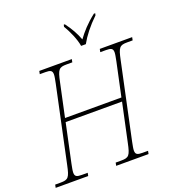

<svg xmlns="http://www.w3.org/2000/svg" viewBox="-179 -1059 1087 1187"><g transform="rotate(-20 364.5 -465.5)"><path d="M431 -771H462C488 -818 526 -867 579 -918L582 -931H573C518 -888 481 -846 452 -806C435 -851 414 -888 382 -931H375L372 -918C397 -877 424 -816 431 -771ZM-17 0H197L201 -20H163C130 -20 117 -25 117 -51C117 -64 121 -82 126 -108L180 -361H551L497 -108C481 -31 472 -20 422 -20H385L381 0H594L598 -20H562C529 -20 516 -25 516 -51C516 -64 520 -82 525 -108L631 -606C647 -683 656 -694 706 -694H742L746 -714H533L529 -694H566C599 -694 612 -689 612 -663C612 -650 608 -632 603 -606L556 -386H185L232 -606C248 -683 257 -694 307 -694H345L349 -714H135L131 -694H167C200 -694 213 -689 213 -663C213 -650 209 -632 204 -606L98 -108C82 -31 73 -20 23 -20H-13Z"/></g></svg>

Font: Noto Serif SemiCondensed Thin
Style: Italic
Weight: 100
Width: 4
Italic angle: -12°
Designer: Monotype Design Team
Foundry: Monotype Imaging Inc.
Version: Version 2.013